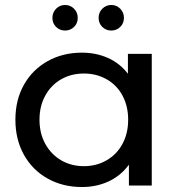

<svg xmlns="http://www.w3.org/2000/svg" viewBox="-20 -747 722 773"><path d="M591 -530V0H499V-84Q467 -40 418 -17Q369 6 310 6Q233 6 172 -28Q111 -62 76.5 -123.5Q42 -185 42 -265Q42 -345 76.5 -406Q111 -467 172 -501Q233 -535 310 -535Q367 -535 415 -513.5Q463 -492 495 -450V-530ZM496 -265Q496 -320 473 -362.5Q450 -405 409 -428Q368 -451 318 -451Q267 -451 226.5 -428Q186 -405 162.5 -362.5Q139 -320 139 -265Q139 -210 162.5 -167.5Q186 -125 226.5 -101.5Q267 -78 318 -78Q368 -78 409 -101.5Q450 -125 473 -167.5Q496 -210 496 -265ZM191 -675Q191 -697 206 -712Q221 -727 242 -727Q263 -727 278 -712Q293 -697 293 -675Q293 -653 278 -638.5Q263 -624 242 -624Q221 -624 206 -638.5Q191 -653 191 -675ZM377 -675Q377 -697 392 -712Q407 -727 428 -727Q449 -727 464 -712Q479 -697 479 -675Q479 -653 464 -638.5Q449 -624 428 -624Q407 -624 392 -638.5Q377 -653 377 -675Z"/></svg>

Font: Montserrat Alternates Medium
Style: Regular
Weight: 500
Designer: Julieta Ulanovsky
Foundry: Julieta Ulanovsky
Version: Version 7.200